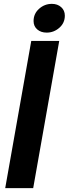

<svg xmlns="http://www.w3.org/2000/svg" viewBox="-20 -975 356 995"><path d="M152 0H7L142 -763H287ZM154 -866Q154 -904 182.5 -929.5Q211 -955 249 -955Q278 -955 297 -938Q316 -921 316 -894Q316 -856 287.5 -831Q259 -806 222 -806Q192 -806 173 -822.5Q154 -839 154 -866Z"/></svg>

Font: Open Sauce Sans
Style: Bold Italic
Weight: 700
Italic angle: -10°
Designer: Alfredo Marco Pradil
Foundry: Creative Sauce Fz LLC
Version: Version 1.477